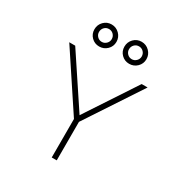

<svg xmlns="http://www.w3.org/2000/svg" viewBox="-210 -1081 1161 1231"><g transform="rotate(30 370.0 -465.5)"><path d="M124 -696 371 -324 616 -696H660L389 -285V0H352V-285L80 -696ZM178 -849Q178 -883 201.5 -907Q225 -931 259 -931Q293 -931 317 -907Q341 -883 341 -849Q341 -815 317 -791.5Q293 -768 259 -768Q225 -768 201.5 -791.5Q178 -815 178 -849ZM400 -849Q400 -883 423.5 -907Q447 -931 481 -931Q515 -931 539 -907Q563 -883 563 -849Q563 -815 539 -791.5Q515 -768 481 -768Q447 -768 423.5 -791.5Q400 -815 400 -849ZM259 -802Q278 -802 292 -816Q306 -830 306 -849Q306 -869 292.5 -883Q279 -897 259 -897Q239 -897 225.5 -883Q212 -869 212 -849Q212 -830 225.5 -816Q239 -802 259 -802ZM481 -802Q500 -802 514 -816Q528 -830 528 -849Q528 -869 514.5 -883Q501 -897 481 -897Q461 -897 447.5 -883Q434 -869 434 -849Q434 -830 447.5 -816Q461 -802 481 -802Z"/></g></svg>

Font: M Major Mono Display
Style: Regular
Weight: 400
Designer: Emre Parlak
Foundry: Emre Parlak
Version: Version 2.000; ttfautohint (v1.8) -l 8 -r 50 -G 200 -x 14 -D